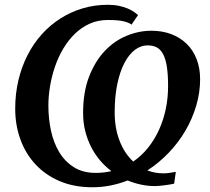

<svg xmlns="http://www.w3.org/2000/svg" viewBox="-20 -771 878 802"><path d="M43.5 -316.9Q43.5 -379.4 56.9 -435.8Q70.3 -492.2 95 -540.5Q119.6 -588.9 154.5 -627.7Q189.5 -666.5 232.4 -693.8Q275.4 -721.2 325.2 -736.1Q375 -751 430.2 -751Q456.5 -751 476.8 -746.6Q497.1 -742.2 512.5 -735.8Q527.8 -729.5 538.8 -721.9Q549.8 -714.4 556.6 -708L529.3 -668Q521.5 -675.3 498.8 -681.4Q476.1 -687.5 430.2 -687.5Q389.2 -687.5 354.7 -672.1Q320.3 -656.7 293 -630.1Q265.6 -603.5 244.6 -568.4Q223.6 -533.2 210 -493.4Q196.3 -453.6 189.2 -411.6Q182.1 -369.6 182.1 -330.1Q182.1 -275.4 193.1 -224.6Q204.1 -173.8 227.8 -134.8Q251.5 -95.7 289.1 -72.3Q326.7 -48.8 379.9 -48.8Q413.6 -48.8 445.3 -56.2Q419.4 -75.7 397.7 -101.3Q376 -127 360.4 -157.7Q344.7 -188.5 335.9 -223.9Q327.1 -259.3 327.1 -299.3Q327.1 -385.7 351.8 -450Q376.5 -514.2 416.7 -557.1Q457 -600.1 508.3 -621.3Q559.6 -642.6 612.8 -642.6Q657.2 -642.6 694.6 -628.7Q731.9 -614.7 759 -588.6Q786.1 -562.5 801 -524.9Q815.9 -487.3 815.9 -439.9Q815.9 -384.8 799.8 -330.1Q783.7 -275.4 754.9 -225.8Q726.1 -176.3 685.3 -133.5Q644.5 -90.8 595.7 -59.1Q626.5 -46.9 664.6 -46.9Q669.9 -46.9 677.5 -47.6Q685.1 -48.3 692.4 -49.6Q699.7 -50.8 705.8 -51.8Q711.9 -52.7 714.4 -53.2L707.5 -3.9Q702.1 -2.4 692.1 -0.7Q682.1 1 670.7 2.4Q659.2 3.9 647.7 5.1Q636.2 6.3 627.4 6.3Q598.1 6.3 569.3 0.2Q540.5 -5.9 513.2 -17.1Q478 -3.4 441.2 3.9Q404.3 11.2 365.7 11.2Q289.1 11.2 229.2 -14.4Q169.4 -40 128.2 -84.5Q86.9 -128.9 65.2 -188.7Q43.5 -248.5 43.5 -316.9ZM536.6 -96.2Q571.3 -120.1 598.4 -153.8Q625.5 -187.5 644 -228.3Q662.6 -269 672.4 -315.4Q682.1 -361.8 682.1 -411.6Q682.1 -459.5 677 -492.2Q671.9 -524.9 661.4 -544.7Q650.9 -564.5 634.8 -573Q618.7 -581.5 596.2 -581.5Q568.4 -581.5 543.5 -562.7Q518.6 -543.9 499.8 -508.1Q481 -472.2 470 -420.2Q459 -368.2 459 -302.2Q459 -235.8 479.5 -182.9Q500 -129.9 536.6 -96.2Z"/></svg>

Font: Merriweather Bold
Style: Italic
Weight: 700
Italic angle: -7°
Designer: Eben Sorkin ( eben@eyebytes.com )
Foundry: Eben Sorkin ( eben@eyebytes.com )
Version: Version 1.5; ttfautohint (v0.97) -l 13 -r 13 -G 200 -x 24 -f